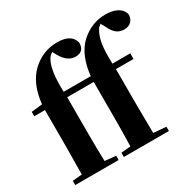

<svg xmlns="http://www.w3.org/2000/svg" viewBox="-179 -1024 1221 1211"><g transform="rotate(-30 431.5 -418.5)"><path d="M33 0V-31L102 -37Q104 -171 104 -238V-505H26V-537L106 -546Q121 -690 201 -765Q280 -837 383 -837Q487 -837 504 -765Q504 -700 441 -700Q382 -700 343 -770L327 -799Q309 -789 298 -772Q258 -709 264 -546H461Q476 -691 554 -765Q633 -837 735 -837Q784 -837 817 -820Q855 -801 863 -763Q863 -733 844 -714Q825 -695 792 -695Q761 -695 739 -712Q716 -729 697 -770L680 -801Q663 -790 657 -780Q633 -743 624 -687Q616 -634 619 -546H749V-505H621V-238Q621 -173 623 -42V-39L715 -31V0H387V-31L456 -37Q459 -138 459 -238V-505H266V-238Q266 -138 269 -39L349 -31V0Z"/></g></svg>

Font: GenRyuMin TW H
Style: Regular
Weight: 900
Version: Version 1.501;PS 1;hotconv 16.6.51;makeotf.lib2.5.65220